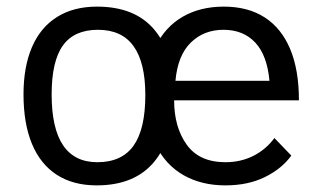

<svg xmlns="http://www.w3.org/2000/svg" viewBox="-20 -540 978 580"><path d="M661 20Q589 20 535 -10.5Q481 -41 450.5 -101.5Q420 -162 420 -251Q420 -339 449.5 -399Q479 -459 532 -489.5Q585 -520 656 -520Q729 -520 779.5 -487.5Q830 -455 856.5 -392Q883 -329 883 -237H506Q506 -156 544 -103Q582 -50 661 -50Q707 -50 745 -69Q783 -88 809 -123L860 -70Q831 -30 780 -5Q729 20 661 20ZM272 20Q201 20 151.5 -12Q102 -44 76.5 -105.5Q51 -167 51 -255Q51 -338 76.5 -397.5Q102 -457 152 -488.5Q202 -520 273 -520Q388 -520 446.5 -450Q505 -380 505 -255Q505 -123 446 -51.5Q387 20 272 20ZM274 -50Q348 -50 383.5 -100Q419 -150 419 -253Q419 -351 383.5 -400.5Q348 -450 276 -450Q204 -450 170 -402.5Q136 -355 136 -255Q136 -50 274 -50ZM510 -296H794Q787 -373 751 -411.5Q715 -450 655 -450Q596 -450 556.5 -411.5Q517 -373 510 -296Z"/></svg>

Font: Moderustic
Style: Regular
Weight: 400
Designer: Tural Alisoy
Foundry: TAFT Foundry
Version: Version 2.120